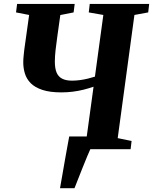

<svg xmlns="http://www.w3.org/2000/svg" viewBox="-20 -763 783 982"><path d="M287 199.5Q293 167.5 299.5 128.2Q306 89 313 50.5Q320 12 325.5 -18.8Q331 -49.5 334 -65H456L442 0Q436.5 11.5 425.8 37.2Q415 63 402.5 94.5Q390 126 378.8 154.5Q367.5 183 361 199.5ZM327.5 0 333 -42.5 422.5 -56.5 458.5 -319.5Q434 -311 407 -304.2Q380 -297.5 351.5 -294Q323 -290.5 293.5 -290.5Q235 -290.5 196.8 -303.2Q158.5 -316 137.2 -337.5Q116 -359 107.5 -386.5Q99 -414 99 -443.5Q99 -460 100.8 -477Q102.5 -494 104 -507.5L129 -686.5L62 -699.5L67.5 -743H362L356.5 -699.5L288.5 -686L273 -575.5Q268 -540.5 264.2 -507Q260.5 -473.5 260.5 -448Q260.5 -414 269.2 -392.5Q278 -371 297.5 -360.8Q317 -350.5 348.5 -350.5Q367 -350.5 388.2 -353.2Q409.5 -356 429.8 -361Q450 -366 465.5 -371L508.5 -686.5L434 -699.5L439 -743H743L738 -699.5L667.5 -686.5L582 -56.5L653 -42L648 0Z"/></svg>

Font: Merriweather 48pt ExtraBold
Style: Italic
Weight: 800
Italic angle: -7.8°
Version: Version 2.101